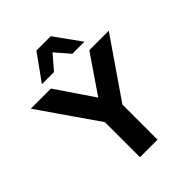

<svg xmlns="http://www.w3.org/2000/svg" viewBox="-289 -1077 1214 1214"><g transform="rotate(-45 318.5 -470.0)"><path d="M241 0V-363L272 -269L-30 -705H150L334 -434H308L493 -705H667L367 -269L398 -363V0ZM129 -765 255 -940H383L509 -765H401L319 -860L237 -765Z"/></g></svg>

Font: Nunito Sans 11pt ExtraBold
Style: Regular
Weight: 800
Version: Version 3.101;gftools[0.9.27]